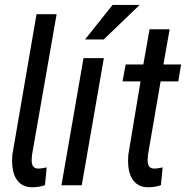

<svg xmlns="http://www.w3.org/2000/svg" viewBox="-20 -770 773 798"><path d="M131.8 -710.9H215.3L112.8 -124.5L111.8 -106.4Q111.8 -104 111.8 -102.1Q111.8 -69.8 138.7 -69.3Q139.2 -69.3 139.6 -69.3Q151.4 -69.3 171.4 -73.7L173.8 -74.2V-71.8L167 -1.5L166.5 -0.5L165.5 0Q141.6 8.3 115.2 8.3Q113.8 8.3 112.3 8.3Q68.8 7.8 47.4 -26.9Q30.3 -54.7 30.3 -101.1Q30.3 -112.8 31.2 -125.5V-126Z M319.8 0H235.4L327.1 -528.3H411.6ZM447.8 -749.5H560.5L411.1 -606H333.5Z M647.5 -431.6 594.7 -124.5 593.8 -106.4Q593.8 -104.5 593.8 -102.1Q593.8 -69.8 620.6 -69.3Q621.1 -69.3 621.6 -69.3Q633.3 -69.3 653.3 -73.7L655.8 -74.2V-71.8L648.9 -1.5L648.4 -0.5L647.5 0Q623.5 8.3 597.2 8.3Q595.7 8.3 594.2 8.3Q550.8 7.8 529.3 -26.9Q512.2 -54.7 512.2 -101.1Q512.2 -112.8 513.2 -125.5V-126L564 -431.6H491.7H489.3L489.7 -434.1L502 -500.5V-502H503.4H575.7L601.6 -648.4H685.1L659.2 -502H731H732.9L732.4 -499.5L721.2 -433.6L720.7 -431.6H719.2Z"/></svg>

Font: MAUL Condensed Italic
Style: Condenced Regular Italic
Weight: 400
Italic angle: -12°
Designer: MAUL
Version: Version 1.0; 2020; ttfautohint (v1.8.3)